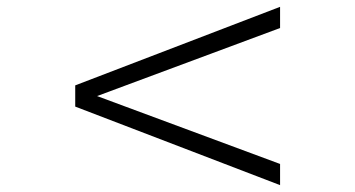

<svg xmlns="http://www.w3.org/2000/svg" viewBox="-20 -581 1040 562"><path d="M200.2 -269V-331.1L799.8 -561V-499L264.2 -299.8L799.8 -101.1V-39.1Z"/></svg>

Font: Charis SIL Cyr
Style: Bold Italic
Weight: 700
Italic angle: -11°
Foundry: SIL International
Version: Version 5.000